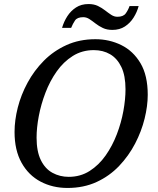

<svg xmlns="http://www.w3.org/2000/svg" viewBox="-20 -919 782 950"><path d="M314 11Q240 11 180.5 -20.5Q121 -52 86.5 -114Q52 -176 52 -266Q52 -324 68 -387Q84 -450 116.5 -510Q149 -570 197 -618.5Q245 -667 309 -696Q373 -725 452 -725Q521 -725 580 -696Q639 -667 675 -606.5Q711 -546 711 -450Q711 -395 695.5 -332Q680 -269 648.5 -208.5Q617 -148 569.5 -98Q522 -48 458 -18.5Q394 11 314 11ZM320 -44Q378 -44 423.5 -73Q469 -102 502.5 -149.5Q536 -197 558 -254.5Q580 -312 590.5 -370Q601 -428 601 -477Q601 -545 580.5 -587.5Q560 -630 525 -650.5Q490 -671 444 -671Q386 -671 340 -642Q294 -613 260.5 -565.5Q227 -518 205 -460.5Q183 -403 172 -345Q161 -287 161 -238Q161 -170 182 -127Q203 -84 239.5 -64Q276 -44 320 -44ZM536 -771Q509 -771 489 -780.5Q469 -790 453 -802.5Q437 -815 422.5 -824.5Q408 -834 392 -834Q362 -834 351 -817.5Q340 -801 332 -781H287Q296 -812 313 -838.5Q330 -865 356 -882Q382 -899 418 -899Q445 -899 464.5 -889.5Q484 -880 500 -867.5Q516 -855 530.5 -845.5Q545 -836 561 -836Q590 -836 602 -852.5Q614 -869 621 -889H666Q658 -859 641 -832Q624 -805 598 -788Q572 -771 536 -771Z"/></svg>

Font: Noto Serif
Style: Italic
Weight: 400
Italic angle: -12°
Designer: Monotype Design Team
Foundry: Monotype Imaging Inc.
Version: Version 2.013